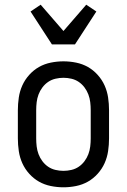

<svg xmlns="http://www.w3.org/2000/svg" viewBox="-20 -789 540 817"><path d="M250 8Q223 8 196 2.5Q169 -3 146 -16Q123 -29 104.5 -49.5Q86 -70 75 -94.5Q64 -119 60 -146Q56 -173 56 -200V-320Q56 -347 60 -374Q64 -401 75 -425.5Q86 -450 104.5 -470.5Q123 -491 146 -504Q169 -517 196 -522.5Q223 -528 250 -528Q277 -528 304 -522.5Q331 -517 354 -504Q377 -491 395.5 -470.5Q414 -450 425 -425.5Q436 -401 440 -374Q444 -347 444 -320V-200Q444 -173 440 -146Q436 -119 425 -94.5Q414 -70 395.5 -49.5Q377 -29 354 -16Q331 -3 304 2.5Q277 8 250 8ZM250 -62Q267 -62 284 -66Q301 -70 315 -79.5Q329 -89 339.5 -103Q350 -117 356 -133Q362 -149 364 -166Q366 -183 366 -200V-320Q366 -337 364 -354Q362 -371 356 -387Q350 -403 339.5 -417Q329 -431 315 -440.5Q301 -450 284 -454Q267 -458 250 -458Q233 -458 216 -454Q199 -450 185 -440.5Q171 -431 160.5 -417Q150 -403 144 -387Q138 -371 136 -354Q134 -337 134 -320V-200Q134 -183 136 -166Q138 -149 144 -133Q150 -117 160.5 -103Q171 -89 185 -79.5Q199 -70 216 -66Q233 -62 250 -62ZM201 -600 110 -740 153 -769 250 -657 347 -769 390 -740 299 -600Z"/></svg>

Font: Iosevka SS18
Style: Regular
Weight: 400
Monospace: yes
Designer: Belleve Invis
Foundry: Belleve Invis
Version: Version 25.1.1; ttfautohint (v1.8.4)